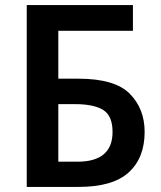

<svg xmlns="http://www.w3.org/2000/svg" viewBox="-20 -734 632 754"><path d="M85 0H289Q423 0 485.5 -57Q548 -114 548 -216Q548 -307 489.5 -366Q431 -425 288 -425H209V-613H502V-714H85ZM209 -99V-325H275Q349 -325 385.5 -302Q422 -279 422 -216Q422 -99 284 -99Z"/></svg>

Font: Noto Sans Display Medium
Style: Regular
Weight: 500
Designer: Monotype Design Team
Foundry: Monotype Imaging Inc.
Version: Version 1.900